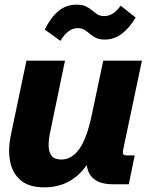

<svg xmlns="http://www.w3.org/2000/svg" viewBox="-20 -786 647 819"><path d="M169.4 13.2Q103.5 13.2 67.9 -17.3Q32.2 -47.9 22.9 -98.6Q13.7 -149.4 26.4 -210.4L92.8 -527.3H257.3L192.9 -217.3Q187 -188 187.5 -162.6Q188 -137.2 200.2 -121.3Q212.4 -105.5 241.2 -105.5Q286.1 -105.5 318.1 -150.1Q350.1 -194.8 371.1 -293.9L420.4 -527.3H585.4L505.9 -149.9Q502.4 -134.3 505.6 -128.7Q508.8 -123 522.5 -123H554.7L529.3 0H462.4Q409.2 0 381.8 -21.7Q354.5 -43.5 350.1 -82Q283.2 13.2 169.4 13.2ZM426.8 -617.2Q404.3 -617.2 389.4 -624.5Q374.5 -631.8 363.3 -641.6Q352.1 -651.4 340.1 -658.7Q328.1 -666 311 -666Q291.5 -666 273.4 -653.3Q255.4 -640.6 237.8 -611.8L170.9 -659.7Q195.8 -710.4 228.5 -738.3Q261.2 -766.1 307.1 -766.1Q331.5 -766.1 346.9 -758.5Q362.3 -751 373.3 -741.5Q384.3 -731.9 395.8 -724.6Q407.2 -717.3 424.8 -717.3Q442.9 -717.3 460 -727.3Q477.1 -737.3 494.6 -761.7L558.6 -711.4Q534.7 -669.9 501.7 -643.6Q468.8 -617.2 426.8 -617.2Z"/></svg>

Font: Schibsted Grotesk ExtraBold
Style: Italic
Weight: 800
Italic angle: -12°
Designer: Bakken & Baeck AS, Henrik Kongsvoll
Foundry: Schibsted ASA
Version: Version 1.100; ttfautohint (v1.8.4.7-5d5b);gftools[0.9.25]